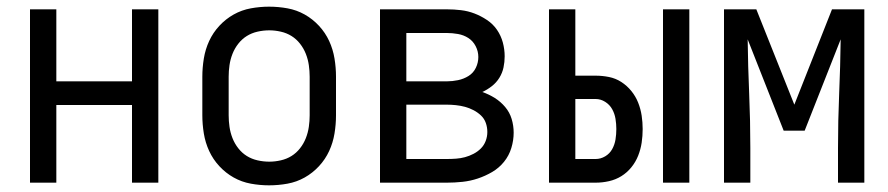

<svg xmlns="http://www.w3.org/2000/svg" viewBox="-20 -548 2665 576"><path d="M70 0V-520H149V-304H376V-520H455V0H376V-233H149V0Z M787 8Q760 8 732.5 3Q705 -2 681 -15.5Q657 -29 638 -49.5Q619 -70 607.5 -95Q596 -120 591.5 -147.5Q587 -175 587 -202V-318Q587 -345 591.5 -372.5Q596 -400 607.5 -425Q619 -450 638 -470.5Q657 -491 681 -504.5Q705 -518 732.5 -523Q760 -528 787 -528Q815 -528 842.5 -523Q870 -518 894 -504.5Q918 -491 937 -470.5Q956 -450 967.5 -425Q979 -400 983.5 -372.5Q988 -345 988 -318V-202Q988 -175 983.5 -147.5Q979 -120 967.5 -95Q956 -70 937 -49.5Q918 -29 894 -15.5Q870 -2 842.5 3Q815 8 787 8ZM788 -63Q805 -63 822.5 -67Q840 -71 854.5 -80Q869 -89 880 -103Q891 -117 897.5 -133.5Q904 -150 906.5 -167.5Q909 -185 909 -202V-318Q909 -335 906.5 -352.5Q904 -370 897.5 -386.5Q891 -403 880 -417Q869 -431 854.5 -440Q840 -449 822.5 -453Q805 -457 788 -457Q770 -457 752.5 -453Q735 -449 720.5 -440Q706 -431 695 -417Q684 -403 677.5 -386.5Q671 -370 668.5 -352.5Q666 -335 666 -318V-202Q666 -185 668.5 -167.5Q671 -150 677.5 -133.5Q684 -117 695 -103Q706 -89 720.5 -80Q735 -71 752.5 -67Q770 -63 788 -63Z M1120 0V-520H1321Q1342 -520 1363 -517.5Q1384 -515 1403.5 -507.5Q1423 -500 1441 -488Q1459 -476 1471 -458.5Q1483 -441 1488.5 -420.5Q1494 -400 1494 -379Q1494 -362 1490.5 -345.5Q1487 -329 1478 -314.5Q1469 -300 1455.5 -289.5Q1442 -279 1427 -272Q1447 -265 1464.5 -254Q1482 -243 1495.5 -227Q1509 -211 1515 -191Q1521 -171 1521 -150Q1521 -127 1514 -104Q1507 -81 1492 -62.5Q1477 -44 1456.5 -32Q1436 -20 1413.5 -12.5Q1391 -5 1367.5 -2.5Q1344 0 1321 0ZM1199 -304H1321Q1337 -304 1354 -307.5Q1371 -311 1385.5 -320Q1400 -329 1407.5 -344.5Q1415 -360 1415 -377Q1415 -394 1407 -409.5Q1399 -425 1385 -434Q1371 -443 1354 -446Q1337 -449 1321 -449H1199ZM1199 -71H1321Q1334 -71 1348 -72Q1362 -73 1375 -76.5Q1388 -80 1400.5 -86.5Q1413 -93 1422.5 -102.5Q1432 -112 1437 -125Q1442 -138 1442 -152Q1442 -166 1437.5 -179Q1433 -192 1423 -201.5Q1413 -211 1400.5 -217.5Q1388 -224 1375 -227.5Q1362 -231 1348 -232.5Q1334 -234 1321 -234H1199Z M1969 0V-520H2048V0ZM1627 0V-520H1706V-321H1767Q1787 -321 1807 -317Q1827 -313 1844 -302Q1861 -291 1874 -275Q1887 -259 1894.5 -240Q1902 -221 1905 -201Q1908 -181 1908 -161Q1908 -140 1905 -120Q1902 -100 1894.5 -81Q1887 -62 1874 -46Q1861 -30 1844 -19.5Q1827 -9 1807 -4.5Q1787 0 1767 0ZM1767 -71Q1782 -71 1795.5 -79Q1809 -87 1816.5 -100.5Q1824 -114 1826.5 -129.5Q1829 -145 1829 -161Q1829 -176 1826.5 -191.5Q1824 -207 1816.5 -220.5Q1809 -234 1795.5 -242.5Q1782 -251 1767 -251H1706V-71Z M2152 0V-520H2249L2363 -234L2476 -520H2573V0H2494V-104Q2494 -186 2497.5 -267.5Q2501 -349 2502 -430L2394 -156H2331L2223 -430Q2224 -349 2227.5 -267.5Q2231 -186 2231 -104V0Z"/></svg>

Font: Iosevka Pride
Style: Regular
Weight: 400
Monospace: yes
Designer: Belleve Invis
Foundry: Belleve Invis
Version: Version 30.3.1; ttfautohint (v1.8.4)